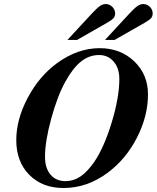

<svg xmlns="http://www.w3.org/2000/svg" viewBox="-20 -918 780 956"><path d="M476.1 -678.2Q579.6 -678.2 648.2 -612.8Q716.8 -547.4 716.8 -448.2Q716.8 -339.4 661.6 -231.9Q606.4 -124.5 515.1 -57.1Q413.6 18.1 295.9 18.1Q190.4 18.1 125.7 -47.6Q61 -113.3 61 -220.2Q61 -323.2 117.7 -430.4Q174.3 -537.6 263.2 -603Q366.2 -678.2 476.1 -678.2ZM473.1 -644Q424.8 -644 384.5 -612.5Q344.2 -581.1 307.1 -514.2Q266.6 -442.9 235.4 -328.6Q204.1 -214.4 204.1 -137.2Q204.1 -81.1 231.4 -48.6Q258.8 -16.1 306.2 -16.1Q346.2 -16.1 380.4 -39.1Q414.6 -62 449.2 -111.8Q498.5 -184.1 536.4 -309.1Q574.2 -434.1 574.2 -524.9Q574.2 -578.1 546.1 -611.1Q518.1 -644 473.1 -644ZM363.8 -719.2H315.9L436 -849.1Q461.9 -877 476.8 -887.5Q491.7 -897.9 505.9 -897.9Q524.9 -897.9 539.1 -884Q553.2 -870.1 553.2 -851.1Q553.2 -836.9 545.4 -827.9Q537.6 -818.8 514.2 -805.2ZM550.8 -719.2H502.9L623 -849.1Q648.9 -877 663.8 -887.5Q678.7 -897.9 692.9 -897.9Q711.9 -897.9 726.1 -884Q740.2 -870.1 740.2 -851.1Q740.2 -836.9 732.4 -827.9Q724.6 -818.8 701.2 -805.2Z"/></svg>

Font: Accordance
Style: Bold-Italic
Weight: 700
Italic angle: -11°
Version: Version 1.2 (build January 31, 2020) Miklal Software Solutio